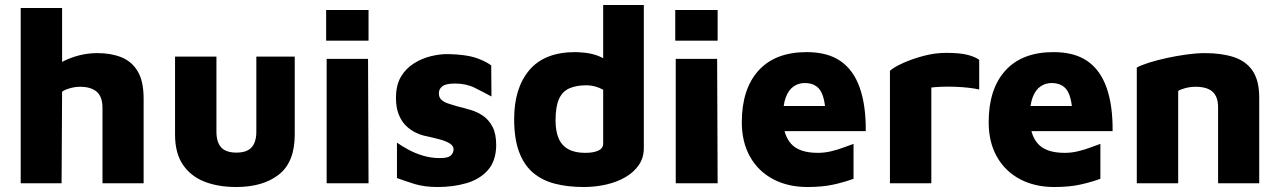

<svg xmlns="http://www.w3.org/2000/svg" viewBox="-20 -735 5133 770"><path d="M63 0V-703H229V-398L155 -436Q196 -474 253 -498Q310 -522 371 -522Q425 -522 466.5 -505.5Q508 -489 532 -449.5Q556 -410 556 -339V0H391V-302Q391 -347 368 -367Q345 -387 301 -387Q280 -387 258.5 -380.5Q237 -374 229 -367L227 0Z M927 15Q855 15 800 -6.5Q745 -28 713.5 -74.5Q682 -121 682 -195V-508H848V-207Q848 -165 867 -144Q886 -123 928 -123Q970 -123 989 -144Q1008 -165 1008 -207V-508H1162V-195Q1162 -85 1098.5 -35Q1035 15 927 15Z M1290 0V-499H1456L1458 0ZM1288 -572V-695H1458V-572Z M1736 15Q1682 15 1643 3Q1604 -9 1572 -21V-163Q1590 -150 1616.5 -135.5Q1643 -121 1675.5 -111Q1708 -101 1745 -101Q1777 -101 1788 -111.5Q1799 -122 1799 -136Q1799 -150 1784 -159.5Q1769 -169 1745 -175.5Q1721 -182 1694 -188Q1671 -192 1648.5 -202.5Q1626 -213 1607.5 -231.5Q1589 -250 1578.5 -277.5Q1568 -305 1568 -342Q1568 -393 1587.5 -426.5Q1607 -460 1639.5 -480.5Q1672 -501 1709.5 -510Q1747 -519 1781 -518Q1847 -516 1884 -504.5Q1921 -493 1950 -473L1951 -348Q1918 -366 1883.5 -383Q1849 -400 1805 -400Q1768 -400 1754 -389Q1740 -378 1740 -361Q1740 -344 1750.5 -334.5Q1761 -325 1778.5 -319.5Q1796 -314 1816 -308Q1841 -302 1868 -294Q1895 -286 1918 -270Q1941 -254 1955.5 -226Q1970 -198 1970 -152Q1969 -89 1936.5 -52.5Q1904 -16 1851 -0.5Q1798 15 1736 15Z M2321 15Q2256 15 2204.5 1.5Q2153 -12 2117 -43Q2081 -74 2061.5 -126.5Q2042 -179 2042 -258Q2042 -382 2103 -454Q2164 -526 2287 -526Q2301 -526 2326 -523.5Q2351 -521 2379 -511Q2407 -501 2430 -475L2399 -423V-715H2562V-141Q2562 -103 2542.5 -74Q2523 -45 2489 -25Q2455 -5 2411.5 5Q2368 15 2321 15ZM2327 -122Q2360 -122 2379.5 -131Q2399 -140 2399 -159V-375Q2383 -384 2366 -388.5Q2349 -393 2332 -393Q2292 -393 2264 -381Q2236 -369 2222 -338.5Q2208 -308 2208 -252Q2208 -210 2220 -181Q2232 -152 2258.5 -137Q2285 -122 2327 -122Z M2690 0V-499H2856L2858 0ZM2688 -572V-695H2858V-572Z M3218 15Q3140 15 3080.5 -16.5Q3021 -48 2988 -106.5Q2955 -165 2955 -245Q2955 -378 3022 -452Q3089 -526 3215 -526Q3299 -526 3351 -490Q3403 -454 3428 -383Q3453 -312 3452 -209H3070L3050 -310H3312L3292 -256Q3291 -337 3271.5 -369.5Q3252 -402 3207 -402Q3183 -402 3163 -388.5Q3143 -375 3131.5 -345Q3120 -315 3120 -264Q3120 -195 3152.5 -158.5Q3185 -122 3260 -122Q3287 -122 3314 -128.5Q3341 -135 3364.5 -144Q3388 -153 3403 -158V-18Q3368 -5 3323.5 5Q3279 15 3218 15Z M3549 0V-451Q3564 -465 3600 -481.5Q3636 -498 3682.5 -510.5Q3729 -523 3774 -523Q3830 -523 3860.5 -515Q3891 -507 3907 -495V-376Q3891 -380 3865 -383Q3839 -386 3810 -387Q3781 -388 3755.5 -387Q3730 -386 3715 -384V0Z M4208 15Q4130 15 4070.5 -16.5Q4011 -48 3978 -106.5Q3945 -165 3945 -245Q3945 -378 4012 -452Q4079 -526 4205 -526Q4289 -526 4341 -490Q4393 -454 4418 -383Q4443 -312 4442 -209H4060L4040 -310H4302L4282 -256Q4281 -337 4261.5 -369.5Q4242 -402 4197 -402Q4173 -402 4153 -388.5Q4133 -375 4121.5 -345Q4110 -315 4110 -264Q4110 -195 4142.5 -158.5Q4175 -122 4250 -122Q4277 -122 4304 -128.5Q4331 -135 4354.5 -144Q4378 -153 4393 -158V-18Q4358 -5 4313.5 5Q4269 15 4208 15Z M4539 -464Q4557 -474 4589 -484Q4621 -494 4660 -502.5Q4699 -511 4739 -516.5Q4779 -522 4812 -522Q4879 -522 4928 -506Q4977 -490 5003.5 -451Q5030 -412 5030 -344V0H4865V-306Q4865 -326 4859.5 -341.5Q4854 -357 4843 -367Q4832 -377 4815 -382Q4798 -387 4774 -387Q4754 -387 4733 -381.5Q4712 -376 4705 -370V0H4539Z"/></svg>

Font: Maven Pro ExtraBold
Style: Regular
Weight: 800
Designer: Joe Prince
Foundry: Joe Prince
Version: Version 2.100